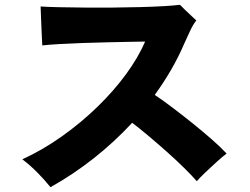

<svg xmlns="http://www.w3.org/2000/svg" viewBox="-20 -754 1040 799"><path d="M190 25Q168 -3 136.5 -35Q105 -67 73 -91Q158 -130 237.5 -186.5Q317 -243 385 -309Q453 -375 504 -444.5Q555 -514 584 -581Q563 -581 521.5 -580Q480 -579 428 -578Q376 -577 323 -575Q270 -573 225.5 -570.5Q181 -568 156 -565Q155 -585 153.5 -614.5Q152 -644 151 -674.5Q150 -705 149 -727Q179 -725 227 -724Q275 -723 332.5 -722.5Q390 -722 450 -722.5Q510 -723 565 -724.5Q620 -726 663 -728.5Q706 -731 729 -734Q737 -726 750 -713Q763 -700 776.5 -688Q790 -676 797 -669Q782 -650 770 -623Q758 -596 747 -573Q723 -517 692 -463.5Q661 -410 624 -359Q656 -338 697.5 -306.5Q739 -275 782 -240.5Q825 -206 862.5 -173Q900 -140 923 -115Q908 -104 882.5 -81Q857 -58 833.5 -35.5Q810 -13 799 0Q779 -23 745.5 -56Q712 -89 672.5 -124Q633 -159 595.5 -190.5Q558 -222 530 -243Q457 -164 371 -96Q285 -28 190 25Z"/></svg>

Font: Zen Kaku Gothic Antique Black
Style: Regular
Weight: 900
Designer: Yoshimichi Ohira
Foundry: Positype
Version: Version 1.001